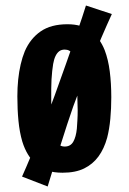

<svg xmlns="http://www.w3.org/2000/svg" viewBox="-20 -617 467 697"><path d="M207 10Q145 10 111 -20.5Q77 -51 61 -103Q51 -137 47 -178.5Q43 -220 43 -267Q43 -299 46 -328Q49 -357 55 -383Q61 -409 70 -431Q90 -477 127.5 -503Q165 -529 225 -529Q278 -529 310.5 -503.5Q343 -478 360 -435Q373 -401 378.5 -357.5Q384 -314 384 -264Q384 -223 380.5 -185.5Q377 -148 369 -117Q358 -77 337.5 -49Q317 -21 285.5 -5.5Q254 10 207 10ZM215 -85Q236 -85 246 -102.5Q256 -120 259 -150Q260 -165 261 -181Q262 -197 262 -216Q262 -235 261 -256Q260 -292 260 -322Q260 -352 257 -374Q253 -405 243.5 -421Q234 -437 215 -437Q203 -437 195 -431Q187 -425 181.5 -413.5Q176 -402 173 -385Q171 -373 169.5 -359Q168 -345 167 -328.5Q166 -312 166 -294.5Q166 -277 166 -257Q166 -226 166.5 -200Q167 -174 170 -152Q174 -121 184.5 -103Q195 -85 215 -85ZM153 60 60 24Q74 -7 94 -55Q114 -103 136 -159Q158 -215 178 -269Q198 -324 219.5 -385Q241 -446 260.5 -502Q280 -558 292 -597L386 -566Q369 -529 349 -482.5Q329 -436 309.5 -388.5Q290 -341 273 -300Q256 -259 246 -231Q236 -203 224 -166Q212 -129 199 -88Q186 -47 174 -8.5Q162 30 153 60Z"/></svg>

Font: Truculenta ExtraBold
Style: Regular
Weight: 800
Version: Version 1.002